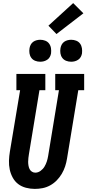

<svg xmlns="http://www.w3.org/2000/svg" viewBox="-20 -1213 564 1241"><path d="M205 8Q176 8 147.5 0.5Q119 -7 97.5 -23.5Q76 -40 62.5 -64.5Q49 -89 43 -117Q37 -145 38 -174.5Q39 -204 44 -234L110 -630H86V-735H273V-630H235L167 -217Q165 -204 163.5 -192Q162 -180 162 -167.5Q162 -155 164 -143Q166 -131 171 -120.5Q176 -110 186 -103.5Q196 -97 208 -97Q226 -97 242 -108.5Q258 -120 267.5 -136Q277 -152 282.5 -169Q288 -186 291 -204L361 -630H337V-735H524V-630H486L413 -187Q409 -162 401 -137.5Q393 -113 379.5 -90Q366 -67 347 -47.5Q328 -28 304.5 -15Q281 -2 255.5 3Q230 8 205 8ZM440 -814Q423 -814 407.5 -820Q392 -826 382.5 -839Q373 -852 370.5 -868.5Q368 -885 371 -902Q373 -914 379 -925Q385 -936 395 -943Q405 -950 417 -953Q429 -956 440 -956Q457 -956 472.5 -950Q488 -944 497.5 -931Q507 -918 509.5 -901.5Q512 -885 510 -868Q508 -856 502 -845Q496 -834 485.5 -827Q475 -820 463.5 -817Q452 -814 440 -814ZM240 -814Q223 -814 207.5 -820Q192 -826 182.5 -839Q173 -852 170.5 -868.5Q168 -885 171 -902Q173 -914 179 -925Q185 -936 195 -943Q205 -950 217 -953Q229 -956 240 -956Q257 -956 272.5 -950Q288 -944 297.5 -931Q307 -918 309.5 -901.5Q312 -885 310 -868Q308 -856 302 -845Q296 -834 285.5 -827Q275 -820 263.5 -817Q252 -814 240 -814ZM345 -993 293 -1047 453 -1193 519 -1127Z"/></svg>

Font: Iosevka Curly Slab XBdObl
Style: Regular
Weight: 800
Italic angle: -9°
Monospace: yes
Designer: Belleve Invis
Foundry: Belleve Invis
Version: Version 11.1.0; ttfautohint (v1.8.3)